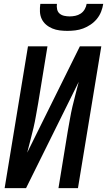

<svg xmlns="http://www.w3.org/2000/svg" viewBox="-20 -975 555 995"><path d="M4 0 125 -735H226L178 -441Q172 -409 166.5 -376.5Q161 -344 153.5 -312Q146 -280 137.5 -248Q129 -216 121 -184L394 -735H505L384 0H283L331 -294Q337 -326 342.5 -358.5Q348 -391 355.5 -423Q363 -455 371.5 -487Q380 -519 388 -551L115 0ZM329 -815Q309 -815 289 -817.5Q269 -820 251 -827.5Q233 -835 218.5 -847.5Q204 -860 196 -877Q188 -894 187 -914.5Q186 -935 189 -955H275Q273 -941 276 -927Q279 -913 289 -904.5Q299 -896 313 -893Q327 -890 341 -890Q355 -890 370 -893Q385 -896 398 -904.5Q411 -913 419 -927Q427 -941 429 -955H515Q512 -935 504 -914.5Q496 -894 482 -877Q468 -860 449.5 -847.5Q431 -835 411 -827.5Q391 -820 370 -817.5Q349 -815 329 -815Z"/></svg>

Font: Iosevka Term Curly SmBd Obl
Style: Regular
Weight: 600
Italic angle: -9°
Designer: Belleve Invis
Foundry: Belleve Invis
Version: Version 32.3.0